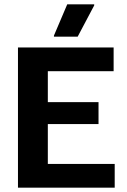

<svg xmlns="http://www.w3.org/2000/svg" viewBox="-20 -870 590 890"><path d="M511.7 0H63.3V-650H506.7V-540H201.7V-396.7H436.7V-295H201.7V-110H511.7ZM340 -700H230V-705L291.7 -850H416.7V-845Z"/></svg>

Font: Familjen Grotesk Variable
Style: Regular
Weight: 400
Designer: Anders Wikstroem, Jonas Baeckman, Matilda Gysing, Kristian Moeller
Foundry: Familjen STHLM AB
Version: Version 2.000